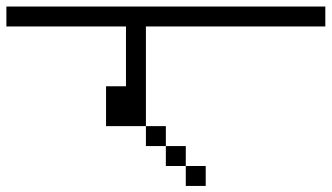

<svg xmlns="http://www.w3.org/2000/svg" viewBox="-20 -708 1040 602"><path d="M625 -125V-187.5H562.5V-125ZM1000 -625V-687.5H0V-625H375V-437.5H312.5Q312.5 -437.5 312.5 -312.5H437.5V-250H500V-187.5H562.5V-250H500V-312.5H437.5V-625Z"/></svg>

Font: Unifont
Style: Regular
Weight: 500
Version: Version 15.1.04